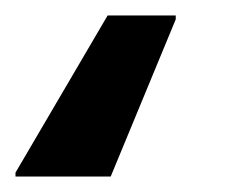

<svg xmlns="http://www.w3.org/2000/svg" viewBox="-114 -38 298 248"><path d="M-94 190V185L25 -18H113V-13L29 190Z"/></svg>

Font: Saira SemiExpanded SemiBold
Style: Italic
Weight: 600
Width: 6
Italic angle: -12°
Designer: Hector Gatti with collaboration of the Omnibus-Type team
Foundry: Omnibus-Type
Version: Version 1.101